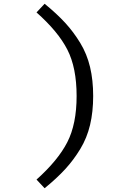

<svg xmlns="http://www.w3.org/2000/svg" viewBox="-20 -860 640 1020"><path d="M387 -350Q387 -500 338 -596Q289 -692 174 -794L217 -840Q282 -787 326.5 -738.5Q371 -690 406.5 -631.5Q442 -573 458.5 -503.5Q475 -434 475 -350Q475 -266 458.5 -196.5Q442 -127 406.5 -68.5Q371 -10 326.5 38.5Q282 87 217 140L174 94Q288 -8 337.5 -104.5Q387 -201 387 -350Z"/></svg>

Font: Fira Mono
Style: Regular
Weight: 400
Designer: Carrois Corporate & Edenspiekermann AG
Foundry: Carrois Corporate GbR & Edenspiekermann AG
Version: Version 3.206;PS 003.206;hotconv 1.0.70;makeotf.lib2.5.58329